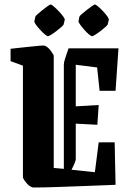

<svg xmlns="http://www.w3.org/2000/svg" viewBox="-20 -822 585 854"><path d="M27 -550V-605Q44 -607 67.5 -609.5Q91 -612 114.5 -614.5Q138 -617 155.5 -618.5Q173 -620 178 -619Q191 -615 204 -598.5Q217 -582 219 -574V-75L264 -71V-536Q264 -545 270.5 -564.5Q277 -584 285 -607H507L494 -418H423L412 -522L317 -534V-349L419 -355L413 -267L317 -272V-114Q317 -109 312 -96.5Q307 -84 298 -67L402 -56L419 -189H490L494 0Q423 3 354.5 5.5Q286 8 228 10Q170 12 130 12Q116 12 100.5 -5Q85 -22 82 -33V-530ZM333 -747Q333 -750 342.5 -758.5Q352 -767 365 -777Q378 -787 388.5 -794.5Q399 -802 401 -802Q406 -802 416.5 -793Q427 -784 438.5 -772Q450 -760 457.5 -749Q465 -738 464 -734L459 -713Q458 -710 448.5 -701.5Q439 -693 426.5 -683.5Q414 -674 403.5 -667.5Q393 -661 390 -661Q385 -661 375 -669.5Q365 -678 354.5 -690Q344 -702 336.5 -712.5Q329 -723 329 -727ZM137 -747Q137 -750 146.5 -758.5Q156 -767 168.5 -777Q181 -787 191.5 -794.5Q202 -802 205 -802Q209 -802 219.5 -793Q230 -784 241.5 -772Q253 -760 261 -749Q269 -738 268 -734L263 -713Q262 -710 252.5 -701.5Q243 -693 230.5 -683.5Q218 -674 207.5 -667.5Q197 -661 194 -661Q189 -661 179 -669.5Q169 -678 158 -690Q147 -702 139.5 -712.5Q132 -723 133 -727Z"/></svg>

Font: Grenze Gotisch
Style: Bold
Weight: 700
Designer: Renata Polastri
Foundry: Omnibus-Type
Version: Version 1.001